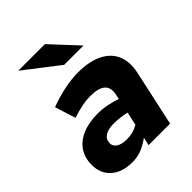

<svg xmlns="http://www.w3.org/2000/svg" viewBox="-210 -867 991 991"><g transform="rotate(-45 285.0 -371.5)"><path d="M177 4Q104 4 61 -33.5Q18 -71 18 -135Q18 -187 43 -224Q68 -261 115 -281Q162 -301 227 -301Q260 -301 293.5 -294.5Q327 -288 358 -277L363 -302Q373 -348 348 -370Q323 -392 262 -392Q236 -392 204.5 -386Q173 -380 131 -366L95 -480Q156 -502 207.5 -512.5Q259 -523 305 -523Q387 -523 440.5 -496.5Q494 -470 515 -421Q536 -372 521 -303L455 0H298L308 -44Q271 -18 241 -7Q211 4 177 4ZM241 -100Q264 -100 284.5 -105.5Q305 -111 324 -122L340 -195Q321 -200 297 -203Q273 -206 248 -206Q207 -206 185 -191Q163 -176 163 -148Q163 -126 183.5 -113Q204 -100 241 -100ZM283 -601 94 -747H288L424 -601Z"/></g></svg>

Font: Red Hat Text VF
Style: Italic
Weight: 300
Italic angle: -12°
Designer: Pentagram, MCKL
Foundry: Pentagram, MCKL
Version: Version 1.023